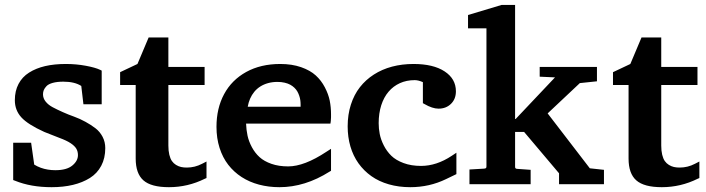

<svg xmlns="http://www.w3.org/2000/svg" viewBox="-20 -757 2901 789"><path d="M250.5 -494.1Q293 -494.1 332.3 -486.8Q371.6 -479.5 391.1 -470.2L397.9 -466.8V-328.6H322.8L314 -403.8Q286.6 -421.4 240.2 -421.4Q214.8 -421.4 197 -416.5Q179.2 -411.6 171.1 -403.1Q163.1 -394.5 159.9 -386.7Q156.7 -378.9 156.7 -369.6Q156.7 -353 167.7 -339.4Q178.7 -325.7 196.8 -316.2Q214.8 -306.6 237.8 -296.4Q260.7 -286.1 284.7 -277.6Q308.6 -269 331.5 -256.3Q354.5 -243.7 372.6 -229.7Q390.6 -215.8 401.6 -194.8Q412.6 -173.8 412.6 -148.4Q412.6 -106.9 396 -75.7Q379.4 -44.4 349.4 -25.6Q319.3 -6.8 279.8 2.7Q240.2 12.2 191.9 12.2Q106.9 12.2 42 -14.2L34.2 -17.1V-170.4H107.9L120.6 -80.6Q133.3 -72.8 147.5 -67.6Q161.6 -62.5 176.5 -60.1Q191.4 -57.6 207.5 -57.6Q253.9 -57.6 277.1 -76.7Q300.3 -95.7 300.3 -119.6Q300.3 -134.8 293.5 -146.2Q286.6 -157.7 270 -168.7Q253.4 -179.7 224.1 -190.4L162.1 -214.8Q94.2 -245.6 67.6 -274.9Q41 -304.2 41 -345.2Q41 -383.3 56.2 -412.1Q71.3 -440.9 99.6 -458.7Q127.9 -476.6 165.5 -485.4Q203.1 -494.1 250.5 -494.1Z M671.9 -158.7Q671.9 -137.2 675.8 -121.1Q679.7 -105 686.5 -95.2Q693.4 -85.4 703.4 -79.3Q713.4 -73.2 723.9 -70.8Q734.4 -68.4 747.6 -68.4Q780.8 -68.4 810.5 -84L828.6 -93.3V-25.4L821.8 -22.5Q752 12.2 674.3 12.2Q601.1 12.2 569.3 -15.9Q537.6 -43.9 537.6 -105.5V-407.7H473.6V-460.4L544.9 -494.1L590.8 -603H671.9V-481.9H820.8V-407.7H671.9Z M991.2 -249Q992.2 -222.7 997.3 -199.2Q1002.4 -175.8 1015.1 -152.1Q1027.8 -128.4 1046.6 -111.3Q1065.4 -94.2 1095.5 -83.7Q1125.5 -73.2 1164.1 -73.2Q1230.5 -73.2 1321.3 -133.3L1340.3 -145.5V-55.2L1334.5 -51.8Q1233.4 12.2 1128.4 12.2Q1084 12.2 1044.4 1.7Q1004.9 -8.8 972.9 -29.5Q940.9 -50.3 918 -79.8Q895 -109.4 882.3 -149.2Q869.6 -189 869.6 -235.8Q869.6 -312 900.9 -370.1Q932.1 -428.2 991.7 -461.2Q1051.3 -494.1 1131.8 -494.1Q1179.7 -494.1 1217.3 -481Q1254.9 -467.8 1277.6 -447Q1300.3 -426.3 1314.9 -398.2Q1329.6 -370.1 1335 -343.3Q1340.3 -316.4 1340.3 -287.6V-274.9Q1340.3 -269 1339.4 -259.8L1337.9 -249ZM1215.3 -327.1Q1215.3 -336.4 1214.1 -345.2Q1212.9 -354 1209.7 -363.5Q1206.5 -373 1201.9 -381.1Q1197.3 -389.2 1189.7 -396.5Q1182.1 -403.8 1172.6 -408.9Q1163.1 -414.1 1149.7 -417.2Q1136.2 -420.4 1120.1 -420.4Q1099.6 -420.4 1081.8 -415.5Q1064 -410.6 1049.8 -401.6Q1035.6 -392.6 1025.1 -379.9Q1014.6 -367.2 1007.8 -351.6Q1001 -335.9 998 -318.4H1215.3Z M1536.1 -251Q1536.1 -228.5 1540.5 -206.1Q1544.9 -183.6 1557.1 -159.4Q1569.3 -135.3 1588.1 -116.9Q1606.9 -98.6 1638.4 -86.9Q1669.9 -75.2 1710 -75.2Q1773.9 -75.2 1836.4 -116.7L1855.5 -129.4V-41.5L1813 -21Q1744.6 12.2 1666 12.2Q1618.7 12.2 1577.9 0.5Q1537.1 -11.2 1506.1 -33.2Q1475.1 -55.2 1453.1 -85.9Q1431.2 -116.7 1419.9 -155.3Q1408.7 -193.8 1408.7 -237.8Q1408.7 -286.1 1421.9 -327.1Q1435.1 -368.2 1459 -398.7Q1482.9 -429.2 1516.4 -450.7Q1549.8 -472.2 1591.1 -483.2Q1632.3 -494.1 1679.2 -494.1Q1760.7 -494.1 1807.1 -463.6Q1853.5 -433.1 1853.5 -381.8Q1853.5 -350.1 1833.3 -330.3Q1813 -310.5 1782.2 -310.5Q1756.8 -310.5 1724.1 -329.6L1717.8 -333V-419.4Q1699.2 -427.7 1684.1 -427.7Q1667.5 -427.7 1652.1 -424.6Q1636.7 -421.4 1623.3 -415.3Q1609.9 -409.2 1598.1 -400.4Q1586.4 -391.6 1576.7 -380.1Q1566.9 -368.7 1559.3 -354.5Q1551.8 -340.3 1546.6 -324.2Q1541.5 -308.1 1538.8 -289.6Q1536.1 -271 1536.1 -251Z M2277.3 0V-44.9L2133.8 -214.8H2096.7V-72.3Q2096.7 -69.8 2096.9 -68.6Q2097.2 -67.4 2098.1 -65.9Q2099.1 -64.5 2101.1 -63.7Q2103 -63 2106.4 -63L2160.6 -59.1V0H1909.2V-60.5L1969.2 -64Q1975.6 -64.5 1977.3 -66.7Q1979 -68.8 1979 -73.2V-640.6H1903.3V-695.3L2041.5 -736.8H2096.7V-268.1H2099.1L2260.7 -439L2197.8 -441.9V-481.9H2433.1V-422.9L2362.8 -415.5L2230.5 -291L2403.8 -65.4L2461.9 -59.1V0Z M2697.3 -158.7Q2697.3 -137.2 2701.2 -121.1Q2705.1 -105 2711.9 -95.2Q2718.8 -85.4 2728.8 -79.3Q2738.8 -73.2 2749.3 -70.8Q2759.8 -68.4 2772.9 -68.4Q2806.2 -68.4 2835.9 -84L2854 -93.3V-25.4L2847.2 -22.5Q2777.3 12.2 2699.7 12.2Q2626.5 12.2 2594.7 -15.9Q2563 -43.9 2563 -105.5V-407.7H2499V-460.4L2570.3 -494.1L2616.2 -603H2697.3V-481.9H2846.2V-407.7H2697.3Z"/></svg>

Font: TAML ThiruValluvar
Style: Bold
Weight: 400
Version: Version 0.271; dev 7ad24fM